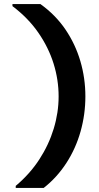

<svg xmlns="http://www.w3.org/2000/svg" viewBox="-20 -820 486 940"><path d="M194 100H57V90Q126 32 172.5 -39.5Q219 -111 243 -190Q267 -269 267 -348Q267 -429 242.5 -508Q218 -587 168 -659.5Q118 -732 41 -790V-800H178Q252 -747 300.5 -675.5Q349 -604 373.5 -520.5Q398 -437 398 -348Q398 -260 374.5 -176.5Q351 -93 305 -22Q259 49 194 100Z"/></svg>

Font: Albert Sans
Style: Bold
Weight: 700
Designer: Andreas Rasmussen
Foundry: a.Foundry
Version: Version 1.025